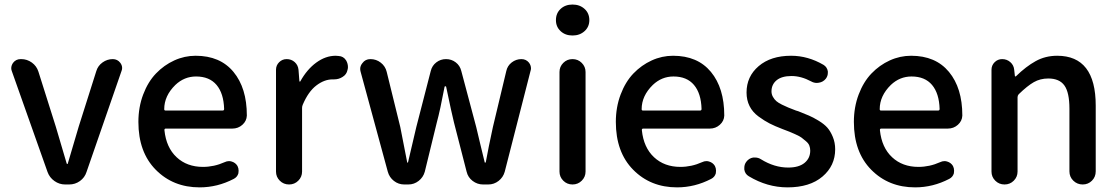

<svg xmlns="http://www.w3.org/2000/svg" viewBox="-20 -809 4904 842"><path d="M265.6 0Q240.2 0 218.8 -15.1Q197.3 -30.3 188.5 -54.7L32.2 -496.1Q29.3 -502.9 29.3 -509.8Q29.3 -521.5 37.1 -533.2Q49.8 -549.8 70.3 -549.8H73.2Q98.6 -549.8 119.6 -534.7Q140.6 -519.5 148.4 -495.1L224.6 -253.9Q234.4 -220.7 272.5 -91.8Q273.4 -89.8 275.4 -89.8Q277.3 -89.8 277.3 -91.8Q315.4 -220.7 325.2 -253.9L402.3 -497.1Q409.2 -520.5 429.7 -535.2Q450.2 -549.8 474.6 -549.8Q495.1 -549.8 507.8 -533.2Q515.6 -522.5 515.6 -510.7Q515.6 -503.9 512.7 -497.1L359.4 -54.7Q351.6 -30.3 330.6 -15.1Q309.6 0 283.2 0Z M855.5 12.7Q739.3 12.7 663.1 -64.5Q586.9 -141.6 586.9 -274.4Q586.9 -338.9 607.9 -394.5Q628.9 -450.2 664.1 -486.8Q699.2 -523.4 744.1 -543.9Q789.1 -564.5 837.9 -564.5Q945.3 -564.5 1003.9 -493.7Q1062.5 -422.9 1062.5 -302.7Q1062.5 -302.7 1062.5 -301.8Q1061.5 -278.3 1043 -261.7Q1024.4 -245.1 999 -245.1H707Q700.2 -245.1 701.2 -237.3Q709 -162.1 754.4 -119.6Q799.8 -77.1 870.1 -77.1Q918.9 -77.1 964.8 -97.7Q974.6 -102.5 984.4 -102.5Q990.2 -102.5 996.1 -100.6Q1012.7 -95.7 1021.5 -81.1Q1026.4 -71.3 1026.4 -60.5Q1026.4 -54.7 1025.4 -48.8Q1020.5 -32.2 1004.9 -24.4Q933.6 12.7 855.5 12.7ZM700.2 -330.1Q700.2 -324.2 706.1 -324.2H956.1Q962.9 -324.2 962.9 -331.1Q962.9 -331.1 962.9 -331.1Q960.9 -399.4 929.7 -436.5Q898.4 -473.6 839.8 -473.6Q788.1 -473.6 749 -436.5Q700.2 -388.7 700.2 -330.1Z M1190.4 -56.6V-502.9Q1190.4 -522.5 1204.1 -536.1Q1217.8 -549.8 1237.3 -549.8Q1257.8 -549.8 1272.5 -536.6Q1287.1 -523.4 1289.1 -502.9L1293 -452.1Q1293.9 -451.2 1295.4 -451.2Q1296.9 -451.2 1296.9 -452.1Q1326.2 -504.9 1367.2 -534.7Q1408.2 -564.5 1452.1 -564.5Q1459 -564.5 1464.8 -563.5Q1486.3 -562.5 1498 -543.9Q1505.9 -530.3 1505.9 -514.6Q1505.9 -508.8 1503.9 -502Q1500 -482.4 1482.4 -471.7Q1465.8 -460.9 1445.3 -460.9Q1444.3 -460.9 1443.4 -460.9Q1441.4 -460.9 1438.5 -460.9Q1402.3 -460.9 1367.2 -434.1Q1332 -407.2 1307.6 -349.6Q1304.7 -342.8 1304.7 -335.9V-56.6Q1304.7 -33.2 1288.1 -16.6Q1271.5 0 1247.6 0Q1223.6 0 1207 -16.6Q1190.4 -33.2 1190.4 -56.6Z M1752.9 0Q1727.5 0 1707.5 -15.6Q1687.5 -31.2 1680.7 -55.7L1561.5 -494.1Q1559.6 -501 1559.6 -506.8Q1559.6 -520.5 1569.3 -532.2Q1582 -549.8 1604.5 -549.8Q1629.9 -549.8 1649.9 -534.2Q1669.9 -518.6 1675.8 -494.1L1735.4 -252Q1736.3 -248 1765.6 -97.7Q1765.6 -95.7 1767.6 -95.7Q1769.5 -95.7 1769.5 -97.7Q1804.7 -248 1805.7 -252L1869.1 -498Q1875 -521.5 1893.6 -535.6Q1912.1 -549.8 1936 -549.8Q1960 -549.8 1978.5 -535.6Q1997.1 -521.5 2002.9 -498L2068.4 -252Q2074.2 -227.5 2086.4 -176.3Q2098.6 -125 2105.5 -97.7Q2105.5 -95.7 2107.4 -95.7Q2109.4 -95.7 2110.4 -97.7Q2113.3 -115.2 2124 -168.5Q2134.8 -221.7 2141.6 -252L2200.2 -497.1Q2205.1 -520.5 2224.1 -535.2Q2243.2 -549.8 2266.6 -549.8Q2287.1 -549.8 2299.8 -534.2Q2308.6 -522.5 2308.6 -508.8Q2308.6 -503.9 2306.6 -498L2193.4 -55.7Q2186.5 -31.2 2166.5 -15.6Q2146.5 0 2121.1 0H2098.6Q2073.2 0 2052.7 -15.6Q2032.2 -31.2 2026.4 -55.7L1970.7 -272.5Q1960.9 -311.5 1936.5 -428.7Q1935.5 -430.7 1933.1 -430.7Q1930.7 -430.7 1929.7 -428.7Q1910.2 -325.2 1895.5 -271.5L1842.8 -55.7Q1835.9 -31.2 1815.9 -15.6Q1795.9 0 1770.5 0Z M2433.6 -56.6V-493.2Q2433.6 -516.6 2450.2 -533.2Q2466.8 -549.8 2490.7 -549.8Q2514.6 -549.8 2531.2 -533.2Q2547.9 -516.6 2547.9 -493.2V-56.6Q2547.9 -33.2 2531.2 -16.6Q2514.6 0 2490.7 0Q2466.8 0 2450.2 -16.6Q2433.6 -33.2 2433.6 -56.6ZM2418 -720.7Q2418 -751 2438.5 -770Q2459 -789.1 2490.7 -789.1Q2522.5 -789.1 2543.5 -770Q2564.5 -751 2564.5 -720.7Q2564.5 -691.4 2543.5 -672.4Q2522.5 -653.3 2490.7 -653.3Q2459 -653.3 2438.5 -672.4Q2418 -691.4 2418 -720.7Z M2949.2 12.7Q2833 12.7 2756.8 -64.5Q2680.7 -141.6 2680.7 -274.4Q2680.7 -338.9 2701.7 -394.5Q2722.7 -450.2 2757.8 -486.8Q2793 -523.4 2837.9 -543.9Q2882.8 -564.5 2931.6 -564.5Q3039.1 -564.5 3097.7 -493.7Q3156.2 -422.9 3156.2 -302.7Q3156.2 -302.7 3156.2 -301.8Q3155.3 -278.3 3136.7 -261.7Q3118.2 -245.1 3092.8 -245.1H2800.8Q2793.9 -245.1 2794.9 -237.3Q2802.7 -162.1 2848.1 -119.6Q2893.6 -77.1 2963.9 -77.1Q3012.7 -77.1 3058.6 -97.7Q3068.4 -102.5 3078.1 -102.5Q3084 -102.5 3089.8 -100.6Q3106.4 -95.7 3115.2 -81.1Q3120.1 -71.3 3120.1 -60.5Q3120.1 -54.7 3119.1 -48.8Q3114.3 -32.2 3098.6 -24.4Q3027.3 12.7 2949.2 12.7ZM2793.9 -330.1Q2793.9 -324.2 2799.8 -324.2H3049.8Q3056.6 -324.2 3056.6 -331.1Q3056.6 -331.1 3056.6 -331.1Q3054.7 -399.4 3023.4 -436.5Q2992.2 -473.6 2933.6 -473.6Q2881.8 -473.6 2842.8 -436.5Q2793.9 -388.7 2793.9 -330.1Z M3433.6 12.7Q3344.7 12.7 3263.7 -36.1Q3247.1 -45.9 3244.1 -65.4Q3244.1 -69.3 3244.1 -73.2Q3244.1 -87.9 3252.9 -99.6Q3264.6 -115.2 3283.2 -118.2Q3287.1 -118.2 3291 -118.2Q3305.7 -118.2 3317.4 -110.4Q3376 -74.2 3436.5 -74.2Q3483.4 -74.2 3508.3 -94.7Q3533.2 -115.2 3533.2 -148.4Q3533.2 -160.2 3529.3 -170.4Q3525.4 -180.7 3514.2 -189.9Q3502.9 -199.2 3495.6 -205.1Q3488.3 -210.9 3468.8 -219.7Q3449.2 -228.5 3441.9 -231.4Q3434.6 -234.4 3411.1 -243.2Q3377.9 -255.9 3355 -267.6Q3332 -279.3 3306.2 -298.3Q3280.3 -317.4 3267.1 -343.8Q3253.9 -370.1 3253.9 -403.3Q3253.9 -473.6 3307.1 -519Q3360.4 -564.5 3449.2 -564.5Q3523.4 -564.5 3591.8 -524.4Q3607.4 -514.6 3610.4 -496.1Q3610.4 -493.2 3610.4 -489.3Q3610.4 -475.6 3601.6 -463.9Q3589.8 -449.2 3571.3 -446.3Q3567.4 -445.3 3562.5 -445.3Q3548.8 -445.3 3537.1 -452.1Q3493.2 -475.6 3451.2 -475.6Q3408.2 -475.6 3385.7 -457Q3363.3 -438.5 3363.3 -408.2Q3363.3 -395.5 3369.6 -384.3Q3376 -373 3384.3 -365.7Q3392.6 -358.4 3409.2 -350.1Q3425.8 -341.8 3437 -337.4Q3448.2 -333 3470.7 -324.2Q3476.6 -322.3 3480.5 -321.3Q3509.8 -309.6 3527.3 -302.2Q3544.9 -294.9 3569.8 -279.8Q3594.7 -264.6 3608.4 -249Q3622.1 -233.4 3632.3 -208.5Q3642.6 -183.6 3642.6 -154.3Q3642.6 -82 3586.9 -34.7Q3531.2 12.7 3433.6 12.7Z M3993.2 12.7Q3877 12.7 3800.8 -64.5Q3724.6 -141.6 3724.6 -274.4Q3724.6 -338.9 3745.6 -394.5Q3766.6 -450.2 3801.8 -486.8Q3836.9 -523.4 3881.8 -543.9Q3926.8 -564.5 3975.6 -564.5Q4083 -564.5 4141.6 -493.7Q4200.2 -422.9 4200.2 -302.7Q4200.2 -302.7 4200.2 -301.8Q4199.2 -278.3 4180.7 -261.7Q4162.1 -245.1 4136.7 -245.1H3844.7Q3837.9 -245.1 3838.9 -237.3Q3846.7 -162.1 3892.1 -119.6Q3937.5 -77.1 4007.8 -77.1Q4056.6 -77.1 4102.5 -97.7Q4112.3 -102.5 4122.1 -102.5Q4127.9 -102.5 4133.8 -100.6Q4150.4 -95.7 4159.2 -81.1Q4164.1 -71.3 4164.1 -60.5Q4164.1 -54.7 4163.1 -48.8Q4158.2 -32.2 4142.6 -24.4Q4071.3 12.7 3993.2 12.7ZM3837.9 -330.1Q3837.9 -324.2 3843.8 -324.2H4093.8Q4100.6 -324.2 4100.6 -331.1Q4100.6 -331.1 4100.6 -331.1Q4098.6 -399.4 4067.4 -436.5Q4036.1 -473.6 3977.5 -473.6Q3925.8 -473.6 3886.7 -436.5Q3837.9 -388.7 3837.9 -330.1Z M4328.1 -56.6V-502.9Q4328.1 -522.5 4341.8 -536.1Q4355.5 -549.8 4375 -549.8Q4395.5 -549.8 4410.6 -536.6Q4425.8 -523.4 4427.7 -502.9L4430.7 -475.6Q4431.6 -473.6 4433.1 -473.6Q4434.6 -473.6 4435.5 -474.6Q4479.5 -517.6 4522 -541Q4564.5 -564.5 4616.2 -564.5Q4785.2 -564.5 4785.2 -345.7V-57.6Q4785.2 -33.2 4768.6 -16.6Q4752 0 4728 0Q4704.1 0 4687 -16.6Q4669.9 -33.2 4669.9 -57.6V-332Q4669.9 -403.3 4647.9 -434.1Q4626 -464.8 4577.1 -464.8Q4542 -464.8 4513.7 -448.7Q4485.4 -432.6 4447.3 -395.5Q4442.4 -389.6 4442.4 -382.8V-56.6Q4442.4 -33.2 4425.8 -16.6Q4409.2 0 4385.3 0Q4361.3 0 4344.7 -16.6Q4328.1 -33.2 4328.1 -56.6Z"/></svg>

Font: Gen Jyuu Gothic P Medium
Style: Regular
Weight: 500
Designer: [Source Han Sans]
Ryoko NISHIZUKA  (kana & ideographs); Paul D. Hunt (Latin, Greek & Cyrillic); Wenlong ZHANG  (bopomofo
Version: Version 1.002.20150607